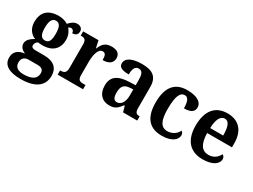

<svg xmlns="http://www.w3.org/2000/svg" viewBox="-58 -1193 2695 2049"><g transform="rotate(30 1289.5 -168.0)"><path d="M220 239C404 239 492 166 492 45C492 -48 436 -106 311 -106H201C174 -106 155 -116 155 -140C155 -165 171 -184 188 -193C199 -191 228 -189 242 -189C374 -189 434 -263 434 -365C434 -419 413 -462 387 -491C394 -497 407 -503 419 -503C436 -503 454 -488 454 -460C503 -460 519 -487 519 -518C519 -549 497 -575 454 -575C413 -575 385 -551 354 -518C325 -536 288 -549 242 -549C107 -549 44 -481 44 -364C44 -284 86 -231 142 -209C93 -180 58 -149 58 -106C58 -60 93 -34 127 -20C49 -12 1 28 1 100C1 190 73 239 220 239ZM239 -247C189 -247 172 -292 172 -364C172 -439 189 -490 239 -490C291 -490 306 -441 306 -365C306 -291 292 -247 239 -247ZM222 180C152 180 113 151 113 97C113 31 158 17 195 17H303C353 17 378 35 378 78C378 143 330 180 222 180Z M541 0H854V-52H824C787 -52 760 -60 760 -119V-287C760 -348 774 -456 834 -456C870 -456 879 -429 879 -374C954 -374 998 -406 998 -465C998 -516 965 -548 894 -548C818 -548 784 -513 759 -449H754L735 -536H546V-484H549C590 -484 615 -475 615 -416V-124C615 -61 586 -52 544 -52H541Z M1180 10C1251 10 1278 -17 1319 -71H1327L1347 0H1522V-52H1519C1477 -52 1463 -68 1463 -123V-378C1463 -503 1397 -549 1266 -549C1159 -549 1073 -518 1073 -447C1073 -400 1114 -381 1197 -381C1197 -445 1213 -489 1259 -489C1310 -489 1319 -444 1319 -374V-318L1242 -315C1103 -310 1034 -261 1034 -153C1034 -42 1098 10 1180 10ZM1233 -60C1197 -60 1181 -91 1181 -148C1181 -221 1204 -259 1278 -264L1319 -267V-191C1319 -112 1285 -60 1233 -60Z M1828 10C1959 10 2009 -50 2009 -99C2009 -118 2001 -134 1985 -143C1964 -97 1916 -62 1853 -62C1774 -62 1741 -131 1741 -267C1741 -439 1775 -489 1829 -489C1875 -489 1888 -430 1888 -362C1987 -362 2010 -401 2010 -444C2010 -503 1949 -549 1825 -549C1696 -549 1595 -482 1595 -266C1595 -62 1690 10 1828 10Z M2331 10C2460 10 2518 -44 2518 -98C2518 -120 2507 -136 2490 -144C2468 -98 2425 -62 2361 -62C2281 -62 2237 -122 2234 -258H2540V-307C2540 -466 2456 -549 2321 -549C2173 -549 2088 -453 2088 -265C2088 -91 2171 10 2331 10ZM2396 -320H2236C2238 -427 2271 -486 2323 -486C2376 -486 2396 -423 2396 -320Z"/></g></svg>

Font: Noto Serif Bengali SemiCondensed
Style: Bold
Weight: 700
Width: 4
Designer: Juan Bruce, Universal Thirst, Indian Type Foundry and the Monotype Design Team.
Foundry: Monotype Imaging Inc.
Version: Version 2.003